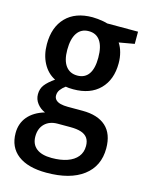

<svg xmlns="http://www.w3.org/2000/svg" viewBox="-119 -623 713 936"><g transform="rotate(15 238.0 -154.5)"><path d="M306.2 -539.6H461.9V-478L384.3 -464.4Q397 -445.3 403.8 -419.9Q410.6 -394.5 410.6 -366.2Q410.6 -283.2 362.8 -234.9Q314.9 -186.5 229 -186.5Q216.8 -186.5 207.3 -187.3Q197.8 -188 190.9 -189.5Q175.3 -178.2 165.8 -165.3Q156.2 -152.3 156.2 -136.2Q156.2 -123 164.6 -114.3Q172.9 -105.5 188.7 -101.3Q204.6 -97.2 226.1 -97.2H300.3Q377.4 -97.2 418.5 -60.1Q459.5 -22.9 459.5 50.3Q459.5 140.1 393.3 190.2Q327.1 240.2 207.5 240.2Q114.3 240.2 63.7 201.7Q13.2 163.1 13.2 91.8Q13.2 43 42.2 8.5Q71.3 -25.9 125.5 -42Q101.1 -52.2 85.2 -72.8Q69.3 -93.3 69.3 -119.1Q69.3 -147 84.7 -167Q100.1 -187 131.8 -209Q92.3 -229 70.3 -270.5Q48.3 -312 48.3 -366.2Q48.3 -452.6 96.2 -501.5Q144 -550.3 230 -550.3Q242.7 -550.3 256.8 -548.8Q271 -547.4 284.4 -544.9Q297.9 -542.5 306.2 -539.6ZM110.4 83Q110.4 122.1 136.7 143.1Q163.1 164.1 213.9 164.1Q259.3 164.1 292.2 152.6Q325.2 141.1 343.3 118.9Q361.3 96.7 361.3 64.9Q361.3 40 350.6 24.7Q339.8 9.3 318.4 2.2Q296.9 -4.9 263.7 -4.9H199.7Q158.7 -4.9 134.5 18.8Q110.4 42.5 110.4 83ZM151.4 -365.2Q151.4 -312 172.1 -284.2Q192.9 -256.3 230.5 -256.3Q268.6 -256.3 288.1 -284.2Q307.6 -312 307.6 -366.7Q307.6 -422.4 287.8 -451.2Q268.1 -480 230 -480Q191.9 -480 171.6 -450.4Q151.4 -420.9 151.4 -365.2Z"/></g></svg>

Font: Open Sans
Style: Regular
Weight: 600
Width: 3
Foundry: Ascender Corporation
Version: Version 1.000